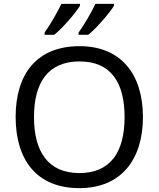

<svg xmlns="http://www.w3.org/2000/svg" viewBox="-20 -964 821 994"><path d="M570 -934V-944H474C453 -899 415 -834 387 -796V-784H437C482 -820 549 -899 570 -934ZM394 -934V-944H298C276 -899 239 -834 211 -796V-784H261C306 -820 373 -899 394 -934ZM720 -358C720 -580 606 -725 392 -725C168 -725 61 -578 61 -359C61 -138 168 10 391 10C606 10 720 -137 720 -358ZM156 -358C156 -538 230 -646 392 -646C553 -646 625 -538 625 -358C625 -178 553 -68 391 -68C230 -68 156 -178 156 -358Z"/></svg>

Font: Noto Sans Bengali
Style: Regular
Weight: 400
Designer: Jelle Bosma - Monotype Design Team
Foundry: Monotype Imaging Inc.
Version: Version 2.003